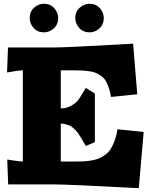

<svg xmlns="http://www.w3.org/2000/svg" viewBox="-20 -970 800 1010"><path d="M17.1 -588.9 22 -720.2H261.2Q296.9 -720.2 401.6 -725.3Q506.3 -730.5 593.3 -735.4L680.2 -740.2L702.1 -474.1L564 -460Q559.6 -487.8 552.2 -508.8Q544.9 -529.8 535.9 -544.9Q526.9 -560.1 512.7 -570.1Q498.5 -580.1 484.9 -586.2Q471.2 -592.3 449.7 -595.2Q428.2 -598.1 409.2 -599.1Q390.1 -600.1 360.8 -600.1H299.8V-399.9Q332 -399.9 356.7 -414.8Q381.3 -429.7 392.6 -445.3Q403.8 -460.9 424.8 -497.1Q426.3 -499 427 -500.5Q427.7 -502 429 -503.9Q430.2 -505.9 431.2 -507.8L479 -478V-222.2L431.2 -202.1Q428.7 -206.5 418.7 -223.9Q408.7 -241.2 405.5 -246.3Q402.3 -251.5 393.1 -265.4Q383.8 -279.3 378.7 -283.9Q373.5 -288.6 363.5 -297.9Q353.5 -307.1 345 -310.3Q336.4 -313.5 324.7 -316.7Q313 -319.8 299.8 -319.8V-120.1H367.2Q397 -120.1 417.2 -121.1Q437.5 -122.1 461.4 -126Q485.4 -129.9 501.5 -137Q517.6 -144 534.4 -156.5Q551.3 -168.9 562.5 -186.8Q573.7 -204.6 583.3 -230.5Q592.8 -256.3 598.1 -290L735.8 -275.9L710 20Q339.8 0 259.8 0H22.9L18.1 -130.9L42 -127Q87.4 -120.1 100.1 -120.1V-600.1Q80.1 -600.1 41 -592.8ZM136.2 -875Q136.2 -908.7 159.2 -929.4Q182.1 -950.2 210.9 -950.2Q244.6 -950.2 265.4 -927Q286.1 -903.8 286.1 -875Q286.1 -841.3 262.9 -820.6Q239.7 -799.8 210.9 -799.8Q177.2 -799.8 156.7 -823Q136.2 -846.2 136.2 -875ZM376 -875Q376 -908.7 399.2 -929.4Q422.4 -950.2 451.2 -950.2Q484.9 -950.2 505.4 -927Q525.9 -903.8 525.9 -875Q525.9 -841.3 502.9 -820.6Q480 -799.8 451.2 -799.8Q417.5 -799.8 396.7 -823Q376 -846.2 376 -875Z"/></svg>

Font: Zantroke
Style: Regular
Weight: 500
Foundry: gluk
Version: Version 0.36